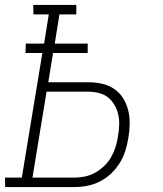

<svg xmlns="http://www.w3.org/2000/svg" viewBox="-36 -755 656 775"><path d="M-15 0 -16 -38H52L135 -541H67L68 -579H142L161 -697H99L98 -735H272V-697H204L185 -579H318V-541H178L159 -423H321Q349 -423 376 -417Q403 -411 425 -396Q447 -381 461 -358.5Q475 -336 481.5 -309.5Q488 -283 487.5 -254.5Q487 -226 482 -198Q478 -172 470 -146.5Q462 -121 447.5 -97.5Q433 -74 412.5 -54.5Q392 -35 367 -22.5Q342 -10 316 -5Q290 0 264 0ZM95 -38H264Q285 -38 306.5 -42.5Q328 -47 348 -58Q368 -69 385 -85.5Q402 -102 413 -121.5Q424 -141 430.5 -162Q437 -183 440 -204Q444 -226 445 -248.5Q446 -271 441.5 -291.5Q437 -312 426.5 -330.5Q416 -349 400.5 -361.5Q385 -374 363.5 -379.5Q342 -385 320 -385H152Z"/></svg>

Font: Iosevka Etoile Extralight
Style: Italic
Weight: 200
Italic angle: -9°
Designer: Belleve Invis
Foundry: Belleve Invis
Version: Version 22.1.2; ttfautohint (v1.8.4)